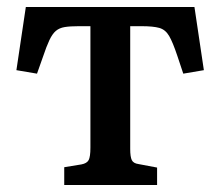

<svg xmlns="http://www.w3.org/2000/svg" viewBox="-20 -530 631 550"><path d="M164 0V-51L213 -59Q229 -62 234 -71.5Q239 -81 239 -107V-455H206Q181 -455 165.5 -452.5Q150 -450 140 -441.5Q130 -433 121.5 -415Q113 -397 103 -367L86 -319L27 -329L54 -510H537L564 -329L505 -319L488 -370Q475 -409 464.5 -427Q454 -445 436.5 -450Q419 -455 385 -455H353V-103Q353 -81 357.5 -71.5Q362 -62 377 -60L430 -50V0Z"/></svg>

Font: Literata 18pt Medium
Style: Regular
Weight: 500
Designer: Latin by Veronika Burian and Jose Scaglione. Greek by Irene Vlachou. Cyrillic by Vera Evstafieva.
Foundry: TypeTogether
Version: Version 3.103;gftools[0.9.29]